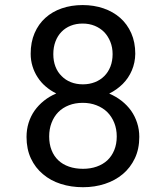

<svg xmlns="http://www.w3.org/2000/svg" viewBox="-20 -741 640 770"><path d="M522.5 -525.4Q522.5 -571.8 506.3 -608.2Q490.2 -644.5 461.9 -669.4Q433.6 -694.3 395 -707.5Q356.4 -720.7 311.5 -720.7Q266.1 -720.7 227.8 -707.5Q189.5 -694.3 162.1 -669.4Q134.3 -644.5 118.7 -608.2Q103 -571.8 103 -525.4Q103 -499 110.4 -475.1Q117.7 -451.2 130.9 -431.2Q144 -410.6 163.1 -394.3Q182.1 -377.9 205.6 -366.2Q178.2 -354.5 156.2 -336.9Q134.3 -319.3 118.7 -297.4Q103 -274.9 94.7 -248.3Q86.4 -221.7 86.4 -191.9Q86.4 -143.1 104 -105.5Q121.6 -67.9 152.3 -42.5Q182.6 -16.6 223.9 -3.4Q265.1 9.8 313 9.8Q359.9 9.8 400.9 -3.7Q441.9 -17.1 472.7 -43Q502.9 -68.4 520.8 -106Q538.6 -143.6 538.6 -191.9Q538.6 -221.7 530 -248Q521.5 -274.4 505.9 -296.9Q489.7 -319.3 467.5 -336.7Q445.3 -354 418 -365.7Q433.6 -373.5 447.3 -383.3Q460.9 -393.1 472.2 -404.3Q495.6 -427.7 508.8 -458.7Q522 -489.7 522.5 -525.4ZM448.2 -193.8Q448.2 -163.1 438.2 -138.9Q428.2 -114.7 410.6 -98.1Q392.6 -81.5 367.7 -72.8Q342.8 -64 313 -64Q281.7 -64 256.6 -72.8Q231.4 -81.5 213.9 -98.1Q196.3 -114.7 186.8 -138.9Q177.2 -163.1 177.2 -193.8Q177.2 -223.6 186.8 -248.5Q196.3 -273.4 213.9 -291.5Q231.4 -309.1 256.3 -318.8Q281.2 -328.6 312 -328.6Q341.8 -328.6 366.9 -318.8Q392.1 -309.1 410.2 -291.5Q428.2 -273.4 438.2 -248.5Q448.2 -223.6 448.2 -193.8ZM431.6 -523.9Q431.6 -496.6 422.9 -474.1Q414.1 -451.7 398.4 -436Q382.3 -419.9 360.4 -411.4Q338.4 -402.8 312.5 -402.8Q286.1 -402.8 264.4 -411.4Q242.7 -419.9 227.1 -436Q210.9 -451.7 202.4 -473.9Q193.8 -496.1 193.8 -523.9Q193.8 -551.8 202.4 -574.5Q210.9 -597.2 226.6 -613.3Q242.2 -629.4 263.7 -637.9Q285.2 -646.5 311.5 -646.5Q337.9 -646.5 359.9 -637.5Q381.8 -628.4 397.9 -612.3Q413.6 -595.7 422.6 -573.2Q431.6 -550.8 431.6 -523.9Z"/></svg>

Font: RobotoMono Nerd Font
Style: Regular
Weight: 400
Monospace: yes
Designer: Google
Version: Version 3.000;Nerd Fonts 3.2.1